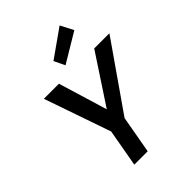

<svg xmlns="http://www.w3.org/2000/svg" viewBox="-267 -1087 1216 1216"><g transform="rotate(-45 341.0 -479.0)"><path d="M205 0 250 -252 95 -700H230L331 -367H327L546 -700H682L370 -252L325 0ZM342 -753 307 -826 494 -958 539 -871Z"/></g></svg>

Font: DM Sans 11pt SemiBold
Style: Italic
Weight: 600
Italic angle: -10°
Version: Version 4.004;gftools[0.9.30]